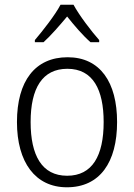

<svg xmlns="http://www.w3.org/2000/svg" viewBox="-20 -785 569 815"><path d="M292 -765H237C214 -721 162 -655 128 -615V-606H165C197 -635 234 -678 265 -715C295 -677 331 -635 364 -606H401V-615C369 -651 316 -720 292 -765ZM477 -267C477 -436 405 -542 267 -542C129 -542 52 -441 52 -267C52 -96 130 10 264 10C404 10 477 -96 477 -267ZM110 -267C110 -411 160 -493 266 -493C375 -493 420 -404 420 -267C420 -124 372 -39 265 -39C158 -39 110 -125 110 -267Z"/></svg>

Font: Noto Sans Gujarati UI SemiCondensed Light
Style: Regular
Weight: 300
Width: 4
Designer: Jelle Bosma - Monotype Design Team, Universal Thirst
Foundry: Monotype Imaging Inc.
Version: Version 2.106